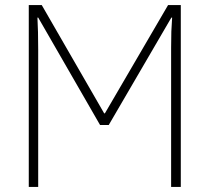

<svg xmlns="http://www.w3.org/2000/svg" viewBox="-20 -734 823 754"><path d="M93 0H130V-540C130 -599 129 -620 127 -665H130L373 -243H407L653 -665H656C653 -624 652 -599 652 -547V0H690V-714H640L392 -289H389L144 -714H93Z"/></svg>

Font: Noto Sans SemiCondensed ExtraLight
Style: Regular
Weight: 200
Width: 4
Designer: Monotype Design Team
Foundry: Monotype Imaging Inc.
Version: Version 2.013